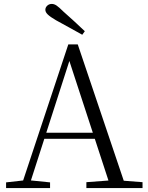

<svg xmlns="http://www.w3.org/2000/svg" viewBox="-20 -958 752 978"><path d="M412 -799 399 -781Q365 -800 331.5 -818.5Q298 -837 265 -855Q236 -872 223.5 -884Q211 -896 211 -908Q211 -920 220.5 -929Q230 -938 244 -938Q256 -938 268.5 -929.5Q281 -921 303 -899Q329 -876 357 -850.5Q385 -825 412 -799ZM11 0V-29L109 -40H127L235 -29V0ZM85 0 328 -732H376L623 0H545L323 -679H343L339 -665L125 0ZM192 -251 195 -282H496L499 -251ZM420 0V-30L553 -40H577L706 -30V0Z"/></svg>

Font: Noto Serif JP ExtraLight Light
Style: Regular
Weight: 300
Version: Version 2.003-H1;hotconv 1.1.1;makeotfexe 2.6.0